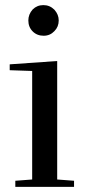

<svg xmlns="http://www.w3.org/2000/svg" viewBox="-20 -732 334 752"><path d="M151 -592Q176 -592 193 -610Q210 -627 210 -652Q210 -675 193 -694Q175 -712 150 -712Q125 -712 108 -695Q91 -676 91 -652Q91 -626 108 -609Q125 -592 151 -592ZM40 -24V0H270V-24L204 -29V-493L18 -480V-457L106 -454V-29Z"/></svg>

Font: Rufina
Style: Regular
Weight: 400
Designer: Martin Sommaruga
Foundry: Martin Sommaruga
Version: Version